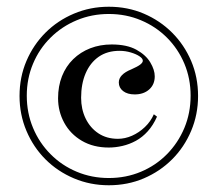

<svg xmlns="http://www.w3.org/2000/svg" viewBox="-20 -535 646 570"><path d="M303 15Q248 15 199.5 -5.5Q151 -26 115 -62Q79 -98 58.5 -146.5Q38 -195 38 -250Q38 -306 58.5 -354Q79 -402 115 -438Q151 -474 199.5 -494.5Q248 -515 303 -515Q359 -515 407 -494.5Q455 -474 491 -438Q527 -402 547.5 -354Q568 -306 568 -250Q568 -195 547.5 -146.5Q527 -98 491 -62Q455 -26 407 -5.5Q359 15 303 15ZM303 -6.5Q354.1 -6.5 398.3 -25.1Q442.5 -43.6 475.7 -77.3Q508.8 -110.9 527.4 -155.3Q545.9 -199.7 545.9 -251Q545.9 -301.7 527.4 -345.9Q508.8 -390.1 475.7 -423.2Q442.5 -456.4 398.3 -474.9Q354.1 -493.5 303 -493.5Q252.3 -493.5 207.9 -474.9Q163.5 -456.4 130.1 -423.2Q96.6 -390.1 78.1 -345.9Q59.5 -301.7 59.5 -251Q59.5 -199.7 78.1 -155.3Q96.6 -110.9 130.1 -77.3Q163.5 -43.6 207.9 -25.1Q252.3 -6.5 303 -6.5ZM303 -97Q257.1 -97 223 -117Q188.9 -137 170.6 -170.7Q152.4 -204.3 152.4 -243.3Q152.4 -279.2 164 -308.7Q175.7 -338.2 197.2 -359.2Q218.8 -380.3 248 -391.7Q277.1 -403 311.6 -403Q356.7 -403 384.9 -387.4Q413.1 -371.8 426.2 -349.7Q439.4 -327.6 439.4 -308.4Q439.4 -284.1 422.9 -269.4Q406.4 -254.7 379.9 -254.7Q358.3 -254.7 345.5 -264.6Q332.7 -274.5 332.7 -290.2Q332.7 -314 369.9 -329.1Q388.5 -337.3 396.3 -343.3Q404 -349.3 404 -354.7Q404 -361.3 394.2 -367.8Q384.5 -374.4 368.5 -379.2Q352.5 -384.1 334.6 -384.1Q298.5 -384.1 273.1 -366.5Q247.7 -348.8 234.2 -317.3Q220.8 -285.9 220.8 -244.6Q220.8 -211 234.2 -183.2Q247.7 -155.4 272.2 -139.1Q296.7 -122.9 329.9 -122.9Q351.2 -122.9 372 -132.1Q392.8 -141.3 410.1 -157.8Q427.4 -174.3 436.7 -195.7L446.1 -188.7Q434.8 -163.1 418.7 -145.3Q402.7 -127.5 383.4 -117Q364.1 -106.5 343.5 -101.8Q323 -97 303 -97Z"/></svg>

Font: Kalnia Thin
Style: Regular
Weight: 100
Version: Version 1.105